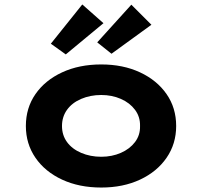

<svg xmlns="http://www.w3.org/2000/svg" viewBox="-20 -831 906 861"><path d="M434 10Q335 10 258.5 -25.5Q182 -61 139 -123.5Q96 -186 96 -266Q96 -347 139 -409Q182 -471 258.5 -506.5Q335 -542 434 -542Q532 -542 608 -506.5Q684 -471 727 -409Q770 -347 770 -266Q770 -186 727 -123.5Q684 -61 608 -25.5Q532 10 434 10ZM434 -128Q482 -128 522 -145.5Q562 -163 585.5 -194Q609 -225 608 -266Q609 -307 585.5 -338.5Q562 -370 522 -387.5Q482 -405 434 -405Q385 -405 344 -387.5Q303 -370 280.5 -338.5Q258 -307 258 -266Q258 -225 280.5 -194Q303 -163 344 -145.5Q385 -128 434 -128ZM480 -590 416 -641 569 -810 659 -720ZM275 -587 208 -635 349 -811 444 -727Z"/></svg>

Font: Lexend Mega
Style: Bold
Weight: 700
Version: Version 1.007